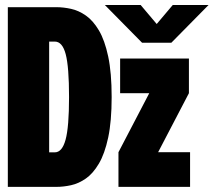

<svg xmlns="http://www.w3.org/2000/svg" viewBox="-20 -728 832 748"><path d="M388.5 -708.5H528L590.5 -634.5L653 -708.5H792.5L647.5 -561.5H533.5ZM10.5 0V-700H200.5Q227 -700 256.8 -693.5Q286.5 -687 314.5 -667.5Q342.5 -648 365.2 -609.8Q388 -571.5 401.5 -508Q415 -444.5 415 -350Q415 -255.5 401.5 -192.2Q388 -129 365.2 -90.5Q342.5 -52 314.5 -32.5Q286.5 -13 257 -6.5Q227.5 0 200.5 0ZM171.5 -134.5H193.5Q222 -134.5 235.5 -183.8Q249 -233 249 -350Q249 -467.5 236 -516.8Q223 -566 193.5 -566H171.5ZM441.5 0V-135L561.5 -365H448V-500H716V-365L596 -135H720.5V0Z"/></svg>

Font: Trispace SemiCondensed ExtraBold
Style: Regular
Weight: 800
Width: 4
Designer: Tyler Finck
Foundry: Etcetera Type Company
Version: Version 1.210; ttfautohint (v1.8.3)